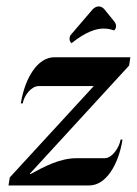

<svg xmlns="http://www.w3.org/2000/svg" viewBox="-20 -565 417 585"><path d="M197.8 -433.3C242.2 -468.8 273.2 -478 296.1 -478C308.8 -478 318.8 -475.1 327.6 -472.4C331.1 -475.1 333.5 -478.3 333.5 -486.3C333.5 -491.2 331.1 -496.1 327.6 -500.2L298.1 -536.6C293.2 -542.5 286.9 -545.4 280.8 -545.4C273.9 -545.4 266.8 -541.7 261.5 -535.6L197.8 -461.2C193.8 -457.3 191.9 -452.1 191.9 -447.3C191.9 -442.4 192.9 -438 197.8 -433.3ZM5.9 0H252C303 0 341.1 -63.2 353.3 -139.6H347.4C343.8 -116.2 321.8 -83 299.3 -83H213.4C161.6 -83 113.3 -56.6 72.3 -34.2L71.3 -36.1L373.3 -365.2L377.2 -390.6H145.8C94.2 -390.6 55.7 -326.9 43.5 -250H49.3C53 -273.7 75.2 -302.7 97.7 -302.7H265.6L9.8 -24.4Z"/></svg>

Font: RisaltypS01
Style: Medium
Weight: 500
Italic angle: -9°
Designer: gluk
Foundry: gluk
Version: Version 0.24